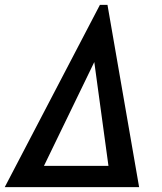

<svg xmlns="http://www.w3.org/2000/svg" viewBox="-44 -766 664 786"><path d="M365 -746H396L525.5 0H-24.5ZM400 -87 342 -512 136 -87Z"/></svg>

Font: JuliaMono
Style: Bold Italic
Weight: 700
Italic angle: -9°
Monospace: yes
Designer: cormullion
Foundry: corm
Version: Version 0.057; ttfautohint (v1.8.4)